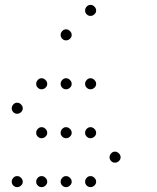

<svg xmlns="http://www.w3.org/2000/svg" viewBox="-20 -793 640 785"><path d="M349 -773Q341 -773 334.5 -766Q328 -759 328 -751V-749Q328 -741 334.5 -734.5Q341 -728 349 -728H351Q359 -728 366 -734.5Q373 -741 373 -749V-751Q373 -759 366 -766Q359 -773 351 -773ZM249 -673Q241 -673 234.5 -666Q228 -659 228 -651V-649Q228 -641 234.5 -634.5Q241 -628 249 -628H251Q259 -628 266 -634.5Q273 -641 273 -649V-651Q273 -659 266 -666Q259 -673 251 -673ZM149 -473Q141 -473 134.5 -466Q128 -459 128 -451V-449Q128 -441 134.5 -434.5Q141 -428 149 -428H151Q159 -428 166 -434.5Q173 -441 173 -449V-451Q173 -459 166 -466Q159 -473 151 -473ZM249 -473Q241 -473 234.5 -466Q228 -459 228 -451V-449Q228 -441 234.5 -434.5Q241 -428 249 -428H251Q259 -428 266 -434.5Q273 -441 273 -449V-451Q273 -459 266 -466Q259 -473 251 -473ZM349 -473Q341 -473 334.5 -466Q328 -459 328 -451V-449Q328 -441 334.5 -434.5Q341 -428 349 -428H351Q359 -428 366 -434.5Q373 -441 373 -449V-451Q373 -459 366 -466Q359 -473 351 -473ZM49 -373Q41 -373 34.5 -366Q28 -359 28 -351V-349Q28 -341 34.5 -334.5Q41 -328 49 -328H51Q59 -328 66 -334.5Q73 -341 73 -349V-351Q73 -359 66 -366Q59 -373 51 -373ZM149 -273Q141 -273 134.5 -266Q128 -259 128 -251V-249Q128 -241 134.5 -234.5Q141 -228 149 -228H151Q159 -228 166 -234.5Q173 -241 173 -249V-251Q173 -259 166 -266Q159 -273 151 -273ZM249 -273Q241 -273 234.5 -266Q228 -259 228 -251V-249Q228 -241 234.5 -234.5Q241 -228 249 -228H251Q259 -228 266 -234.5Q273 -241 273 -249V-251Q273 -259 266 -266Q259 -273 251 -273ZM349 -273Q341 -273 334.5 -266Q328 -259 328 -251V-249Q328 -241 334.5 -234.5Q341 -228 349 -228H351Q359 -228 366 -234.5Q373 -241 373 -249V-251Q373 -259 366 -266Q359 -273 351 -273ZM449 -173Q441 -173 434.5 -166Q428 -159 428 -151V-149Q428 -141 434.5 -134.5Q441 -128 449 -128H451Q459 -128 466 -134.5Q473 -141 473 -149V-151Q473 -159 466 -166Q459 -173 451 -173ZM49 -73Q41 -73 34.5 -66Q28 -59 28 -51V-49Q28 -41 34.5 -34.5Q41 -28 49 -28H51Q59 -28 66 -34.5Q73 -41 73 -49V-51Q73 -59 66 -66Q59 -73 51 -73ZM149 -73Q141 -73 134.5 -66Q128 -59 128 -51V-49Q128 -41 134.5 -34.5Q141 -28 149 -28H151Q159 -28 166 -34.5Q173 -41 173 -49V-51Q173 -59 166 -66Q159 -73 151 -73ZM249 -73Q241 -73 234.5 -66Q228 -59 228 -51V-49Q228 -41 234.5 -34.5Q241 -28 249 -28H251Q259 -28 266 -34.5Q273 -41 273 -49V-51Q273 -59 266 -66Q259 -73 251 -73ZM349 -73Q341 -73 334.5 -66Q328 -59 328 -51V-49Q328 -41 334.5 -34.5Q341 -28 349 -28H351Q359 -28 366 -34.5Q373 -41 373 -49V-51Q373 -59 366 -66Q359 -73 351 -73Z"/></svg>

Font: Doto Rounded Light
Style: Regular
Weight: 300
Monospace: yes
Version: Version 1.000